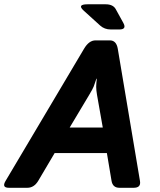

<svg xmlns="http://www.w3.org/2000/svg" viewBox="-57 -892 758 912"><path d="M340.3 -841.8Q307.6 -871.6 358.9 -871.6H444.8Q480 -871.6 492.7 -848.6L528.8 -783.2Q545.9 -752 509.8 -752H469.2Q439.5 -752 418.9 -770.5ZM-14.6 0Q-49.8 0 -30.8 -32.2L342.3 -660.6Q365.7 -700.2 396.5 -700.2H464.8Q495.6 -700.2 502.4 -660.6L607.9 -32.2Q613.3 0 578.1 0H510.3Q478 0 472.7 -33.7L450.7 -165H202.6L125 -33.7Q105 0 72.8 0ZM273.9 -286.1H431.2L403.8 -441.4Q399.9 -464.4 399.9 -479.2Q399.9 -494.1 402.8 -518.1H400.9Q393.1 -494.1 388.4 -481.9Q383.8 -469.7 366.7 -441.4Z"/></svg>

Font: Istok
Style: Bold Italic
Weight: 700
Italic angle: -13°
Designer: Andrey V. Panov
Foundry: Andrey V. Panov
Version: Version 1.0.3